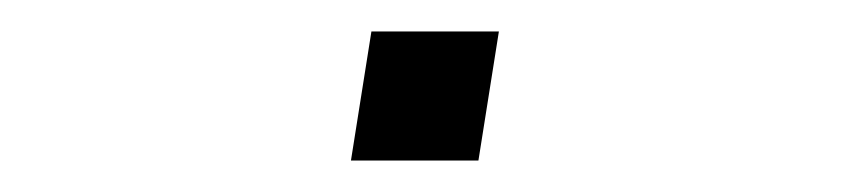

<svg xmlns="http://www.w3.org/2000/svg" viewBox="-20 -401 540 122"><path d="M203 -299 216 -381H297L284 -299Z"/></svg>

Font: Iosevka SS04 Extralight
Style: Italic
Weight: 200
Italic angle: -9°
Monospace: yes
Designer: Belleve Invis
Foundry: Belleve Invis
Version: Version 19.0.0; ttfautohint (v1.8.4)